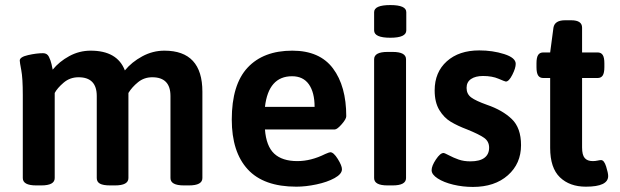

<svg xmlns="http://www.w3.org/2000/svg" viewBox="-20 -730 2447 758"><path d="M779 -368V-27Q779 2 726 2H706Q653 2 653 -27V-351Q653 -425 581 -425Q549 -425 525 -405.5Q501 -386 487 -363V-27Q487 2 434 2H415Q387 2 374.5 -5Q362 -12 362 -27V-351Q362 -425 290 -425Q256 -425 231 -403.5Q206 -382 196 -363V-27Q196 2 143 2H123Q70 2 70 -27V-355Q70 -422 64 -453Q58 -484 58 -491Q58 -505 91 -512.5Q124 -520 150 -520Q166 -520 173 -506Q180 -492 183.5 -476.5Q187 -461 188 -455Q214 -487 253.5 -508.5Q293 -530 338 -530Q443 -530 473 -452Q500 -485 541.5 -507.5Q583 -530 629 -530Q779 -530 779 -368Z M895 -258Q895 -396 957.5 -463Q1020 -530 1134 -530Q1242 -530 1294.5 -460Q1347 -390 1347 -271Q1347 -260 1329 -239.5Q1311 -219 1302 -219H1026Q1031 -153 1062.5 -123.5Q1094 -94 1154 -94Q1208 -94 1264 -122Q1280 -129 1284 -129Q1297 -129 1313.5 -102.5Q1330 -76 1330 -62Q1330 -43 1301 -27Q1272 -11 1229.5 -2Q1187 7 1150 7Q1021 7 958 -61.5Q895 -130 895 -258ZM1222 -308Q1222 -365 1199.5 -397Q1177 -429 1133 -429Q1040 -429 1026 -308Z M1457 -27V-496Q1457 -525 1510 -525H1530Q1583 -525 1583 -496V-27Q1583 2 1530 2H1510Q1457 2 1457 -27ZM1457 -610V-682Q1457 -710 1521 -710Q1584 -710 1584 -682V-610Q1584 -581 1521 -581Q1457 -581 1457 -610Z M1684 -58Q1684 -75 1701 -100.5Q1718 -126 1731 -126Q1735 -126 1753 -116.5Q1771 -107 1791 -100Q1811 -93 1837 -93Q1874 -93 1892.5 -107Q1911 -121 1911 -147Q1911 -172 1891 -186Q1871 -200 1824 -219Q1787 -233 1760 -249Q1733 -265 1714.5 -295.5Q1696 -326 1696 -373Q1696 -445 1744 -488Q1792 -531 1872 -531Q1925 -531 1970.5 -516.5Q2016 -502 2016 -478Q2016 -461 2002.5 -434.5Q1989 -408 1977 -408Q1974 -408 1948.5 -419Q1923 -430 1887 -430Q1857 -430 1839.5 -418Q1822 -406 1822 -383Q1822 -359 1840 -345.5Q1858 -332 1903 -316Q1964 -295 2000.5 -260Q2037 -225 2037 -157Q2037 -84 1985 -38Q1933 8 1847 8Q1807 8 1769.5 -1Q1732 -10 1708 -25.5Q1684 -41 1684 -58Z M2152 -146V-422H2125Q2111 -422 2104.5 -432Q2098 -442 2098 -465V-480Q2098 -503 2104.5 -513Q2111 -523 2125 -523H2152L2165 -621Q2170 -650 2211 -650H2235Q2278 -650 2278 -621V-523H2339Q2353 -523 2359.5 -513Q2366 -503 2366 -480V-465Q2366 -442 2359.5 -432Q2353 -422 2339 -422H2278V-148Q2278 -118 2288.5 -106Q2299 -94 2320 -94Q2330 -94 2339 -96Q2348 -98 2353 -98Q2365 -98 2373 -72.5Q2381 -47 2381 -35Q2381 7 2293 7Q2229 7 2190.5 -30Q2152 -67 2152 -146Z"/></svg>

Font: Asap-SemiBold
Style: Regular
Weight: 600
Designer: Pablo Cosgaya
Foundry: Omnibus-Type
Version: Version 2.000; ttfautohint (v1.8)